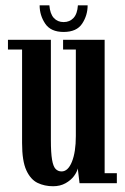

<svg xmlns="http://www.w3.org/2000/svg" viewBox="-20 -668 456 700"><path d="M173.5 11Q142.5 11 117 -1.2Q91.5 -13.5 76 -47.2Q60.5 -81 60.5 -146.5V-487.5H9V-523H165.5V-158Q165.5 -110.5 169.8 -85.8Q174 -61 182.8 -52Q191.5 -43 204.5 -43Q228 -43 242.2 -78.2Q256.5 -113.5 256.5 -172V-487.5H210V-523H361.5V-36.5H406V0H270L263.5 -54Q261 -41.5 249.8 -26.2Q238.5 -11 219 0Q199.5 11 173.5 11ZM212 -551.5Q165 -551.5 144.8 -581.8Q124.5 -612 124.5 -648.5H160Q162.5 -617.5 176.2 -602.5Q190 -587.5 212 -587.5Q234 -587.5 248 -602.5Q262 -617.5 264 -648.5H299.5Q299.5 -612 279.5 -581.8Q259.5 -551.5 212 -551.5Z"/></svg>

Font: Imbue 10pt SemiBold
Style: Regular
Weight: 600
Designer: Tyler Finck
Foundry: Etcetera Type Company
Version: Version 1.102; ttfautohint (v1.8.3)